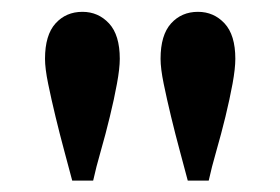

<svg xmlns="http://www.w3.org/2000/svg" viewBox="-20 -702 483 331"><path d="M122.1 -681.6Q149.4 -681.6 168 -661.6Q186.5 -641.6 186.5 -600.6Q186.5 -584 181.6 -557.6Q176.8 -531.2 169.4 -501Q162.1 -470.7 153.8 -441.9Q145.5 -413.1 140.6 -390.6H104.5Q98.6 -413.1 90.8 -441.9Q83 -470.7 75.7 -501Q68.4 -531.2 63 -557.6Q57.6 -584 57.6 -600.6Q57.6 -641.6 75.7 -661.6Q93.8 -681.6 122.1 -681.6ZM321.3 -681.6Q348.6 -681.6 367.2 -661.6Q385.7 -641.6 385.7 -600.6Q385.7 -584 380.9 -557.6Q376 -531.2 368.7 -501Q361.3 -470.7 353 -441.9Q344.7 -413.1 339.8 -390.6H303.7Q297.9 -413.1 290 -441.9Q282.2 -470.7 274.9 -501Q267.6 -531.2 262.2 -557.6Q256.8 -584 256.8 -600.6Q256.8 -641.6 274.9 -661.6Q293 -681.6 321.3 -681.6Z"/></svg>

Font: Crimson Pro Medium
Style: Regular
Weight: 500
Designer: Jacques Le Bailly
Foundry: Baron von Fonthausen
Version: Version 1.003